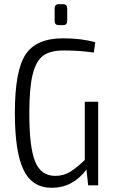

<svg xmlns="http://www.w3.org/2000/svg" viewBox="-20 -885 545 917"><path d="M282 -765H261Q241 -765 241 -785V-844Q241 -865 261 -865H282Q301 -865 301 -844V-785Q301 -765 282 -765ZM449 -399V0H401L393 -75Q327 12 227 12Q134 12 92.5 -73.5Q51 -159 51 -346Q51 -547 102 -624.5Q153 -702 281 -702Q370 -702 435 -683L428 -634Q357 -644 284 -644Q220 -644 186 -619Q152 -594 136 -529.5Q120 -465 120 -343Q120 -181 148 -113Q176 -45 244 -45Q284 -45 316 -65Q348 -85 385 -121V-399Z"/></svg>

Font: exo2condensed_l
Style: Regular
Weight: 300
Width: 3
Designer: Natanael Gama
Version: Version 1.001;PS 001.001;hotconv 1.0.70;makeotf.lib2.5.58329